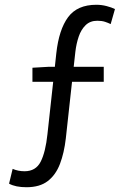

<svg xmlns="http://www.w3.org/2000/svg" viewBox="-20 -688 537 805"><path d="M91 97Q45 97 18 82L33 20Q56 30 83 30Q130 30 150.5 -10Q171 -50 179 -126L203 -345H116V-404L185 -408H210L216 -464Q227 -564 265.5 -616Q304 -668 384 -668Q406 -668 427 -662.5Q448 -657 462 -650L444 -587Q434 -592 420.5 -596.5Q407 -601 388 -601Q358 -601 339 -582.5Q320 -564 310 -534.5Q300 -505 296 -471L289 -408H415V-345H282L256 -108Q249 -47 231.5 -1Q214 45 180.5 71Q147 97 91 97Z"/></svg>

Font: .
Style: 
Weight: 400
Designer: Paul D. Hunt, Dalton Maag
Foundry: Dalton Maag Ltd
Version: Version 1.200